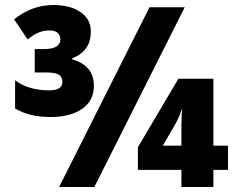

<svg xmlns="http://www.w3.org/2000/svg" viewBox="-20 -743 936 763"><path d="M180 -278Q96 -278 40 -312V-424Q93 -384 175 -384Q228 -384 228 -417Q228 -438 213 -446.5Q198 -455 166 -455H118V-548H155Q220 -548 220 -587Q220 -601 210 -611.5Q200 -622 177 -622Q154 -622 134 -614Q114 -606 90 -586L36 -666Q106 -723 192 -723Q259 -723 300 -695Q341 -667 341 -618Q341 -580 323.5 -553.5Q306 -527 267 -511V-507Q353 -483 353 -402Q353 -343 306.5 -310.5Q260 -278 180 -278ZM215 0 574 -714H714L355 0ZM701 0V-68H528V-158L689 -430H828V-164H886V-68H828V0ZM627 -164H701V-246Q701 -280 704 -312Q695 -287 687.5 -271Q680 -255 675 -247Z"/></svg>

Font: Noto Sans SemiCondensed Black
Style: Regular
Weight: 900
Width: 4
Designer: Monotype Design Team
Foundry: Monotype Imaging Inc.
Version: Version 2.013; ttfautohint (v1.8.4.7-5d5b)